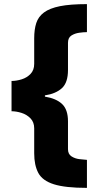

<svg xmlns="http://www.w3.org/2000/svg" viewBox="-20 -744 468 932"><path d="M402 168Q297 168 241.5 150.5Q186 133 166 95.5Q146 58 146 0V-121Q146 -151 128 -169.5Q110 -188 84.5 -196Q59 -204 36 -204V-351Q60 -351 85.5 -359Q111 -367 128.5 -385.5Q146 -404 146 -434V-558Q146 -601 156 -632Q166 -663 193.5 -683.5Q221 -704 271 -714Q321 -724 402 -724V-588Q386 -588 364.5 -585Q343 -582 326.5 -571.5Q310 -561 310 -536V-404Q310 -343 280.5 -316Q251 -289 198 -281V-275Q253 -266 281.5 -239Q310 -212 310 -155V-20Q310 4 327 15Q344 26 365.5 28.5Q387 31 402 32Z"/></svg>

Font: Noto Sans Display Black
Style: Regular
Weight: 900
Designer: Monotype Design Team
Foundry: Monotype Imaging Inc.
Version: Version 2.003